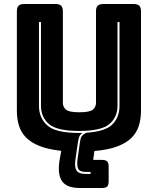

<svg xmlns="http://www.w3.org/2000/svg" viewBox="-20 -740 786 956"><path d="M488 196H377Q313 196 289.5 163Q266 130 276 61L285 11Q220 4 177 -13Q134 -30 109 -56Q84 -82 74 -115.5Q64 -149 64 -189V-684Q64 -703 72.5 -711.5Q81 -720 100 -720H257Q276 -720 284.5 -711.5Q293 -703 293 -684V-228Q293 -208 308 -194.5Q323 -181 375 -181Q428 -181 443 -194.5Q458 -208 458 -228V-684Q458 -703 466.5 -711.5Q475 -720 494 -720H646Q665 -720 673.5 -711.5Q682 -703 682 -684V-189Q682 -149 671.5 -114.5Q661 -80 635 -54Q609 -28 564 -11Q519 6 450 12L444 56H485Q506 56 513.5 63.5Q521 71 521 90V162Q521 181 514 188.5Q507 196 488 196ZM407 126H431V116H407Q376 116 369 99.5Q362 83 366 53L378 -32Q381 -53 386.5 -61Q392 -69 409 -79Q505 -85 540 -121Q575 -157 575 -213V-630H565V-213Q565 -157 525 -122.5Q485 -88 374 -88Q263 -88 223.5 -122.5Q184 -157 184 -213V-630H174V-213Q174 -153 215.5 -115.5Q257 -78 374 -78H390Q379 -70 375 -60.5Q371 -51 368 -32L356 51Q350 88 360 107Q370 126 407 126Z"/></svg>

Font: Bungee Inline
Style: Regular
Weight: 400
Designer: David Jonathan Ross
Foundry: David Jonathan Ross
Version: Version 1.001;PS 1.0;hotconv 1.0.72;makeotf.lib2.5.5900